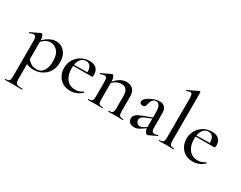

<svg xmlns="http://www.w3.org/2000/svg" viewBox="-110 -1320 2752 2189"><g transform="rotate(30 1265.5 -225.0)"><path d="M30 275Q27 275 27 269Q27 263 30 263Q68 263 79.5 250Q91 237 91 194V-274Q91 -308 83.5 -323.5Q76 -339 56 -339Q47 -339 34 -335.5Q21 -332 5 -324Q1 -323 -1.5 -328.5Q-4 -334 -1 -335L119 -393Q122 -395 126 -395Q139 -395 149 -372Q159 -349 159 -304V194Q159 222 166 237Q173 252 193.5 257.5Q214 263 255 263Q258 263 258 269Q258 275 255 275Q228 275 195 274Q162 273 125 273Q98 273 73 274Q48 275 30 275ZM258 13Q220 13 191.5 5Q163 -3 126 -25L147 -82Q173 -51 203.5 -30Q234 -9 285 -9Q335 -9 367.5 -53.5Q400 -98 400 -184Q400 -269 362 -312.5Q324 -356 271 -356Q229 -356 197.5 -333Q166 -310 136 -277L127 -286Q178 -345 225 -372Q272 -399 320 -399Q362 -399 397 -377.5Q432 -356 453.5 -315Q475 -274 475 -215Q475 -153 454.5 -109.5Q434 -66 400.5 -39Q367 -12 330 0.5Q293 13 258 13Z M735 12Q673 12 631 -15.5Q589 -43 567.5 -87Q546 -131 546 -181Q546 -241 574.5 -289.5Q603 -338 652 -366.5Q701 -395 761 -395Q819 -395 850.5 -366Q882 -337 882 -281Q882 -268 879.5 -260.5Q877 -253 870 -253H801Q805 -313 785.5 -344Q766 -375 727 -375Q678 -375 650.5 -333Q623 -291 623 -220Q623 -163 641 -119.5Q659 -76 694 -52Q729 -28 779 -28Q812 -28 833.5 -37Q855 -46 878 -59Q880 -61 883.5 -56.5Q887 -52 885 -49Q849 -16 812 -2Q775 12 735 12ZM600 -252 599 -267 823 -271V-253Z M1234 0Q1231 0 1231 -6Q1231 -12 1234 -12Q1270 -12 1281.5 -25.5Q1293 -39 1293 -81V-238Q1293 -295 1272 -322.5Q1251 -350 1205 -350Q1170 -350 1134.5 -329.5Q1099 -309 1074 -273L1070 -285Q1111 -341 1154.5 -370Q1198 -399 1246 -399Q1301 -399 1331.5 -367Q1362 -335 1362 -276V-81Q1362 -39 1373.5 -25.5Q1385 -12 1422 -12Q1425 -12 1425 -6Q1425 0 1422 0Q1403 0 1379 -1Q1355 -2 1328 -2Q1301 -2 1276.5 -1Q1252 0 1234 0ZM965 0Q962 0 962 -6Q962 -12 965 -12Q1001 -12 1012.5 -25.5Q1024 -39 1024 -81V-276Q1024 -308 1016.5 -323Q1009 -338 991 -338Q981 -338 968 -334.5Q955 -331 938 -324Q934 -322 932 -327.5Q930 -333 933 -335L1056 -394Q1060 -395 1062 -395Q1071 -395 1082 -373Q1093 -351 1093 -310V-81Q1093 -39 1104.5 -25.5Q1116 -12 1153 -12Q1156 -12 1156 -6Q1156 0 1153 0Q1134 0 1110 -1Q1086 -2 1059 -2Q1032 -2 1007.5 -1Q983 0 965 0Z M1758 6Q1754 8 1749 8Q1734 8 1720.5 -14.5Q1707 -37 1707 -79V-262Q1707 -324 1691.5 -350.5Q1676 -377 1649 -377Q1624 -377 1609 -363.5Q1594 -350 1587.5 -332.5Q1581 -315 1578 -300Q1576 -281 1566.5 -268Q1557 -255 1535 -255Q1515 -255 1506 -265Q1497 -275 1497 -287Q1497 -308 1516.5 -327Q1536 -346 1566 -362Q1596 -378 1628.5 -387Q1661 -396 1687 -396Q1728 -396 1751.5 -369.5Q1775 -343 1775 -292V-108Q1775 -75 1784 -59Q1793 -43 1813 -43Q1830 -43 1857 -54Q1861 -56 1863.5 -50.5Q1866 -45 1861 -43ZM1574 7Q1534 7 1513.5 -13Q1493 -33 1493 -63Q1493 -87 1506 -103.5Q1519 -120 1543.5 -133Q1568 -146 1603 -159L1717 -201L1720 -188L1629 -151Q1614 -145 1601.5 -137Q1589 -129 1581 -117.5Q1573 -106 1573 -90Q1573 -66 1589 -50.5Q1605 -35 1628 -35Q1637 -35 1647 -38Q1657 -41 1671 -49L1730 -86L1732 -72L1659 -24Q1636 -7 1616.5 0Q1597 7 1574 7Z M1900 0Q1898 0 1898 -6Q1898 -12 1900 -12Q1937 -12 1948.5 -25.5Q1960 -39 1960 -81L1961 -595Q1961 -630 1954.5 -646Q1948 -662 1930 -662Q1915 -662 1887 -649Q1883 -647 1880.5 -653Q1878 -659 1881 -660L2015 -724Q2017 -725 2019 -725Q2022 -725 2026.5 -722Q2031 -719 2031 -715V-81Q2031 -40 2042 -26Q2053 -12 2090 -12Q2094 -12 2094 -6Q2094 0 2090 0Q2072 0 2047.5 -1Q2023 -2 1995 -2Q1968 -2 1943.5 -1Q1919 0 1900 0Z M2347 12Q2285 12 2243 -15.5Q2201 -43 2179.5 -87Q2158 -131 2158 -181Q2158 -241 2186.5 -289.5Q2215 -338 2264 -366.5Q2313 -395 2373 -395Q2431 -395 2462.5 -366Q2494 -337 2494 -281Q2494 -268 2491.5 -260.5Q2489 -253 2482 -253H2413Q2417 -313 2397.5 -344Q2378 -375 2339 -375Q2290 -375 2262.5 -333Q2235 -291 2235 -220Q2235 -163 2253 -119.5Q2271 -76 2306 -52Q2341 -28 2391 -28Q2424 -28 2445.5 -37Q2467 -46 2490 -59Q2492 -61 2495.5 -56.5Q2499 -52 2497 -49Q2461 -16 2424 -2Q2387 12 2347 12ZM2212 -252 2211 -267 2435 -271V-253Z"/></g></svg>

Font: Cormorant Garamond Light Medium
Style: Regular
Weight: 500
Version: Version 4.001